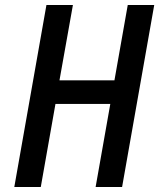

<svg xmlns="http://www.w3.org/2000/svg" viewBox="-20 -745 640 765"><path d="M165 -725H270.5L217 -425H436L489 -725H594.5L466.5 0H361L419.5 -331H201L142.5 0H37Z"/></svg>

Font: JuliaMono MediumItalic
Style: Regular
Weight: 500
Italic angle: -9°
Monospace: yes
Designer: cormullion
Foundry: corm
Version: Version 0.049; ttfautohint (v1.8.4)